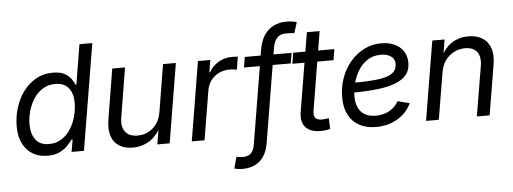

<svg xmlns="http://www.w3.org/2000/svg" viewBox="-58 -925 3501 1310"><g transform="rotate(-5 1693.0 -270.5)"><path d="M237.8 11.7Q148.4 11.7 96.2 -47.1Q43.9 -106 43.9 -206.5Q43.9 -270.5 62.7 -331.8Q81.5 -393.1 117.4 -442.1Q153.3 -491.2 204.6 -520.5Q255.9 -549.8 320.8 -549.8Q373 -549.8 402.6 -532.7Q432.1 -515.6 447 -493.2Q461.9 -470.7 469.2 -454.1H474.6L519.5 -727.5H607.4L486.8 0H401.9L416.5 -83.5H408.2Q395 -64.9 374 -42.7Q353 -20.5 319.8 -4.4Q286.6 11.7 237.8 11.7ZM253.4 -66.9Q302.2 -66.9 339.4 -90.3Q376.5 -113.8 401.6 -152.8Q426.8 -191.9 439.5 -239Q452.1 -286.1 452.1 -332.5Q452.1 -396.5 422.1 -434.1Q392.1 -471.7 331.1 -471.7Q282.7 -471.7 245.6 -448.7Q208.5 -425.8 183.3 -387.7Q158.2 -349.6 145.3 -303.5Q132.3 -257.3 132.3 -210.9Q132.3 -147 162.4 -106.9Q192.4 -66.9 253.4 -66.9Z M822.8 7.3Q768.6 7.3 730.5 -15.1Q692.4 -37.6 676.3 -83.5Q660.2 -129.4 671.4 -198.7L728 -542.5H815.4L760.3 -206.1Q749.5 -143.1 776.1 -107.4Q802.7 -71.8 860.4 -71.8Q898.9 -71.8 932.9 -88.4Q966.8 -105 990.7 -137.7Q1014.6 -170.4 1022.5 -218.3L1075.7 -542.5H1163.6L1073.7 0H989.3L1011.2 -131.3H1023.9Q986.3 -55.7 934.8 -24.2Q883.3 7.3 822.8 7.3Z M1225.1 0 1314.9 -542.5H1399.4L1385.7 -459H1391.1Q1412.6 -500 1454.8 -525.1Q1497.1 -550.3 1545.9 -550.3Q1555.7 -550.3 1568.4 -549.8Q1581.1 -549.3 1588.4 -548.8L1574.2 -460.9Q1568.4 -461.9 1553.7 -463.9Q1539.1 -465.8 1522.5 -465.8Q1484.9 -465.8 1451.9 -450Q1418.9 -434.1 1397 -405.5Q1375 -377 1368.7 -338.9L1312.5 0Z M1956.1 -542.5 1944.3 -471.2H1624L1635.7 -542.5ZM1553.7 217.3Q1543.5 217.3 1534.2 216.3Q1524.9 215.3 1516.4 213.9Q1507.8 212.4 1498.5 210L1519.5 131.3Q1526.9 133.3 1541.7 134.8Q1556.6 136.2 1564 136.2Q1599.1 136.2 1618.7 117.7Q1638.2 99.1 1645 57.6L1751.5 -585.9Q1761.2 -641.6 1786.1 -679.9Q1811 -718.3 1850.1 -738Q1889.2 -757.8 1940.9 -757.8Q1959 -757.8 1975.8 -755.4Q1992.7 -752.9 2009.8 -749L1986.3 -674.3Q1978 -676.3 1960.7 -677Q1943.4 -677.7 1929.2 -677.7Q1890.6 -677.7 1868.9 -655.5Q1847.2 -633.3 1839.4 -585.9L1732.9 57.1Q1724.1 109.4 1700.9 145Q1677.7 180.7 1640.6 199Q1603.5 217.3 1553.7 217.3Z M2249 -542.5 2236.8 -467.8H1955.1L1967.3 -542.5ZM2072.3 -673.8H2159.7L2071.3 -139.6Q2065.4 -103 2077.9 -87.2Q2090.3 -71.3 2123.5 -71.3Q2132.3 -71.3 2145.5 -73Q2158.7 -74.7 2169.9 -76.7L2173.3 -2.4Q2160.2 1.5 2142.8 3.7Q2125.5 5.9 2107.9 5.9Q2036.6 5.9 2004.4 -30.8Q1972.2 -67.4 1982.4 -132.8Z M2487.3 11.7Q2420.9 11.7 2373 -14.2Q2325.2 -40 2299.3 -89.4Q2273.4 -138.7 2273.4 -208.5Q2273.4 -280.3 2296.1 -343Q2318.8 -405.8 2359.6 -453.1Q2400.4 -500.5 2454.1 -527.3Q2507.8 -554.2 2569.8 -554.2Q2622.6 -554.2 2661.6 -536.1Q2700.7 -518.1 2722.4 -484.6Q2744.1 -451.2 2744.1 -405.8Q2744.1 -359.9 2720.2 -327.4Q2696.3 -294.9 2646.5 -274.4Q2596.7 -253.9 2519 -244.6Q2441.4 -235.4 2334.5 -235.4L2346.2 -302.2Q2435.5 -302.2 2495.4 -307.4Q2555.2 -312.5 2590.6 -324.7Q2626 -336.9 2641.4 -357.2Q2656.7 -377.4 2656.7 -407.7Q2656.7 -439 2630.6 -457.8Q2604.5 -476.6 2561 -476.6Q2506.3 -476.6 2467.8 -450.4Q2429.2 -424.3 2404.8 -383.3Q2380.4 -342.3 2368.9 -295.9Q2357.4 -249.5 2357.4 -208.5Q2357.4 -168.9 2370.4 -136.5Q2383.3 -104 2413.1 -84.7Q2442.9 -65.4 2492.7 -65.4Q2545.4 -65.4 2586.2 -88.6Q2627 -111.8 2647.5 -150.9L2729 -130.4Q2699.2 -64.9 2634.3 -26.6Q2569.3 11.7 2487.3 11.7Z M2970.7 -321.3 2917 0H2829.6L2919.9 -542.5H3003.9L2982.4 -411.1L2968.8 -414.1Q3005.4 -487.8 3054.9 -518.8Q3104.5 -549.8 3165.5 -549.8Q3221.7 -549.8 3261 -526.4Q3300.3 -502.9 3316.9 -456.5Q3333.5 -410.2 3321.8 -340.8L3265.1 0H3177.7L3234.4 -339.4Q3245.1 -403.8 3219 -437.3Q3192.9 -470.7 3137.7 -470.7Q3097.7 -470.7 3062.5 -453.1Q3027.3 -435.5 3002.9 -402.1Q2978.5 -368.7 2970.7 -321.3Z"/></g></svg>

Font: Inter 16pt
Style: Italic
Weight: 400
Italic angle: -9.3988°
Version: Version 4.001;git-66647c0bb